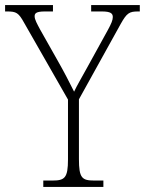

<svg xmlns="http://www.w3.org/2000/svg" viewBox="-29 -734 569 754"><path d="M141 0H377V-25H341C293 -25 281 -35 281 -109V-344L445 -640C469 -683 479 -689 513 -689H520V-714H329V-689H371C406 -689 414 -681 414 -667C414 -655 408 -641 395 -617L314 -470C291 -428 272 -396 262 -374C243 -412 222 -453 198 -495L128 -619C117 -640 107 -657 107 -670C107 -681 112 -689 147 -689H179V-714H-9V-689H-1C35 -689 44 -684 66 -644L238 -343V-108C238 -35 225 -25 177 -25H141Z"/></svg>

Font: Noto Serif Devanagari SemiCondensed ExtraLight
Style: Regular
Weight: 200
Width: 4
Designer: Universal Thirst, Indian Type Foundry and the Monotype Design Team
Foundry: Monotype Imaging Inc.
Version: Version 2.004